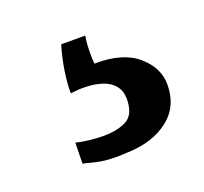

<svg xmlns="http://www.w3.org/2000/svg" viewBox="-61 -69 422 397"><g transform="rotate(-20 150.5 129.0)"><path d="M157 39Q157 54 158 61Q220 60 252.5 88Q285 116 285 153Q285 201 250.5 228Q216 255 161 257L138 258Q108 258 89 253Q70 248 64 247L65 201Q76 204 93.5 206Q111 208 123 208Q157 208 176.5 197Q196 186 196 152Q196 127 176 113.5Q156 100 117 100Q108 100 101 101Q94 102 91 102Q91 55 107 0H160Q157 15 157 39Z"/></g></svg>

Font: Martel
Style: Regular
Weight: 400
Designer: Dan Reynolds
Foundry: Dan Reynolds
Version: Version 1.001; ttfautohint (v1.1) -l 5 -r 5 -G 72 -x 0 -D la